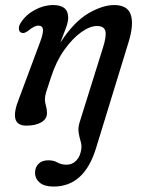

<svg xmlns="http://www.w3.org/2000/svg" viewBox="-20 -476 550 742"><path d="M351 97Q305.5 245 187.5 245Q151.5 245 133.5 229.8Q115.5 214.5 115.5 191.5Q115.5 170.5 128.8 157Q142 143.5 167 143.5Q187.5 143.5 202.2 152Q217 160.5 237.5 160.5Q259 160.5 274.8 144.5Q290.5 128.5 294.5 98.5Q296 84 291.2 68.8Q286.5 53.5 283.8 35Q281 16.5 289 -7.5L378 -292Q392 -336 387.2 -355.8Q382.5 -375.5 354.5 -375.5Q327.5 -375.5 293.8 -351.5Q260 -327.5 228.5 -283.2Q197 -239 177.5 -178.5Q163 -136 158.2 -119.5Q153.5 -103 153.5 -92Q153.5 -81 157.5 -67.8Q161.5 -54.5 161.5 -39Q161.5 -16.5 139.8 -3.5Q118 9.5 81.5 9.5Q11.5 9.5 53.5 -95L133.5 -309.5Q148 -347.5 146 -362.2Q144 -377 128.5 -377Q112 -377 89 -357Q72.5 -345 63 -349.5Q54 -352.5 53 -364Q52 -375.5 60.5 -388.5Q80 -419 114.8 -437.8Q149.5 -456.5 185.5 -456.5Q243.5 -456.5 243.5 -408Q243.5 -391.5 235.2 -369Q227 -346.5 213 -311Q265 -391 320.5 -423.8Q376 -456.5 421.5 -456.5Q473 -456.5 485.5 -418.8Q498 -381 476.5 -312Z"/></svg>

Font: Fraunces 72pt S100
Style: Italic
Weight: 400
Italic angle: -16°
Version: Version 1.000; ttfautohint (v1.8.3)